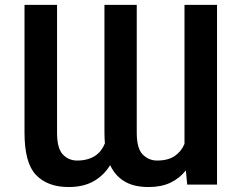

<svg xmlns="http://www.w3.org/2000/svg" viewBox="-20 -747 977 777"><path d="M210.9 -727.3V-210.2Q210.9 -146.3 234.4 -121.8Q257.8 -97.3 291.9 -97.3Q314.6 -97.3 332.7 -102.3Q350.9 -107.2 364.7 -116.3Q378.6 -125.4 388.3 -138.1Q398.1 -150.9 404.5 -166.9Q403.8 -177.2 403.2 -188Q402.7 -198.9 402.7 -210.2V-727.3H533.4V-210.2Q533.4 -146.3 557.5 -121.8Q581.7 -97.3 615.8 -97.3Q660.2 -97.3 687 -115.6Q713.8 -133.9 726.6 -164.8V-727.3H858.3V0H737.6L732.2 -57.5Q706.7 -25.2 669.7 -7.6Q632.8 9.9 581.3 9.9Q554.7 9.9 531.2 5.1Q507.8 0.4 488.1 -10.5Q468.4 -21.3 452.6 -38.2Q436.8 -55 425.8 -78.8Q400.2 -36.9 358.8 -13.5Q317.5 9.9 257.8 9.9Q172.2 9.9 125.4 -39.4Q79.2 -87.7 79.2 -210.2V-727.3Z"/></svg>

Font: Inter P Semi Bold
Style: Regular
Weight: 600
Designer: Rasmus Andersson
Foundry: rsms
Version: Version 3.018;git-588b23468